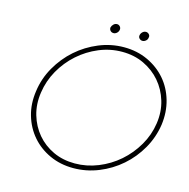

<svg xmlns="http://www.w3.org/2000/svg" viewBox="-118 -935 1040 1058"><g transform="rotate(15 402.0 -406.5)"><path d="M85 -349Q95 -423 132.5 -488.5Q170 -554 225 -602.5Q280 -651 349 -679.5Q418 -708 492 -708Q566 -708 627.5 -679.5Q689 -651 731 -602.5Q773 -554 792 -488.5Q811 -423 801 -349Q790 -275 753 -210Q716 -145 660.5 -96.5Q605 -48 535.5 -20Q466 8 392 8Q318 8 257 -20Q196 -48 154 -96.5Q112 -145 93 -210Q74 -275 85 -349ZM113 -348Q103 -280 120.5 -220.5Q138 -161 176 -116Q214 -71 269.5 -45Q325 -19 393 -19Q461 -19 525.5 -45Q590 -71 641.5 -116Q693 -161 728 -221Q763 -281 773 -349Q783 -417 765 -477Q747 -537 708 -582.5Q669 -628 613 -654.5Q557 -681 488.5 -681Q420 -681 356.5 -654.5Q293 -628 242 -582.5Q191 -537 157 -477Q123 -417 113 -348ZM556 -794Q558 -805 566.5 -813Q575 -821 586 -821Q596 -821 603.5 -813Q611 -805 608 -794Q607 -783 598 -775.5Q589 -768 579 -768Q569 -768 561.5 -775.5Q554 -783 556 -794ZM390 -794Q393 -805 401.5 -813Q410 -821 421 -821Q431 -821 438 -813Q445 -805 443 -794Q441 -783 432.5 -775.5Q424 -768 414 -768Q403 -768 396 -775.5Q389 -783 390 -794Z"/></g></svg>

Font: Josefin Slab Light
Style: Italic
Weight: 300
Italic angle: -12°
Designer: Santiago Orozco
Foundry: Typemade
Version: Version 2.000